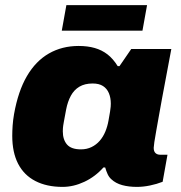

<svg xmlns="http://www.w3.org/2000/svg" viewBox="-20 -720 707 752"><path d="M225 12Q163 12 118.5 -11Q74 -34 51 -78.5Q28 -123 28 -188Q28 -207 29.5 -228.5Q31 -250 35 -273Q51 -363 85.5 -422Q120 -481 171.5 -510.5Q223 -540 288 -540Q323 -540 351 -532Q379 -524 401 -507Q423 -490 441 -461H448L494 -528H651L627 -400Q621 -368 614.5 -333.5Q608 -299 602.5 -267Q597 -235 592 -208Q587 -181 584.5 -163.5Q582 -146 582 -141Q582 -127 589 -120.5Q596 -114 607 -114H636L617 -8Q594 1 567.5 6.5Q541 12 516 12Q484 12 458.5 5Q433 -2 416 -18Q407 -26 401.5 -38Q396 -50 392 -64H385Q353 -28 310.5 -8Q268 12 225 12ZM297 -135Q320 -135 338.5 -144Q357 -153 370.5 -168.5Q384 -184 392.5 -204.5Q401 -225 405 -248Q409 -270 411 -282.5Q413 -295 413.5 -302Q414 -309 414 -314Q414 -337 406.5 -355Q399 -373 383.5 -383Q368 -393 343 -393Q312 -393 291 -380.5Q270 -368 257.5 -345Q245 -322 239 -291Q233 -259 230 -242.5Q227 -226 226.5 -218.5Q226 -211 226 -206Q226 -173 242.5 -154Q259 -135 297 -135ZM222 -600 240 -700H556L538 -600Z"/></svg>

Font: Archivo SemiBold Black
Style: Italic
Weight: 900
Italic angle: -10°
Version: Version 2.001